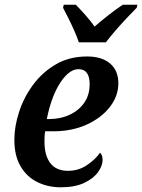

<svg xmlns="http://www.w3.org/2000/svg" viewBox="-20 -786 604 816"><path d="M238 10Q184 10 139 -12Q94 -34 67.5 -79Q41 -124 41 -192Q41 -248 61 -310Q81 -372 120.5 -425.5Q160 -479 217.5 -512.5Q275 -546 350 -546Q413 -546 448 -516Q483 -486 483 -432Q483 -378 447 -331.5Q411 -285 348.5 -256.5Q286 -228 206 -228H172Q170 -218 169.5 -206Q169 -194 169 -184Q169 -125 194 -92.5Q219 -60 269 -60Q314 -60 350 -84.5Q386 -109 405 -137Q416 -128 416 -106Q416 -82 397 -55Q378 -28 338.5 -9Q299 10 238 10ZM188 -280Q237 -280 276.5 -298.5Q316 -317 338.5 -350Q361 -383 361 -428Q361 -492 314 -492Q290 -492 268.5 -473Q247 -454 229 -423Q211 -392 198.5 -354.5Q186 -317 179 -280ZM315 -606Q308 -628 296 -655Q284 -682 271 -708Q258 -734 248 -753L251 -766H302Q319 -749 342.5 -722.5Q366 -696 382 -673Q408 -696 442 -722.5Q476 -749 502 -766H564L561 -753Q542 -734 518.5 -709Q495 -684 471.5 -657Q448 -630 430 -606Z"/></svg>

Font: Noto Serif SemiCondensed SemiBold
Style: Italic
Weight: 600
Width: 4
Italic angle: -12°
Designer: Monotype Design Team
Foundry: Monotype Imaging Inc.
Version: Version 2.014; ttfautohint (v1.8.4.7-5d5b)